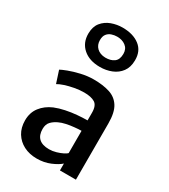

<svg xmlns="http://www.w3.org/2000/svg" viewBox="-221 -1021 1001 1134"><g transform="rotate(30 279.5 -454.0)"><path d="M481.5 0H372.5V-47Q350.5 -27 309 -9.5Q267.5 8 218 8Q168 8 129.2 -11.8Q90.5 -31.5 68.2 -67.8Q46 -104 46 -153.5Q46 -207 74.8 -244.2Q103.5 -281.5 152 -302.5Q184 -315.5 221.5 -323.2Q259 -331 296.5 -334.2Q334 -337.5 366 -337.5V-390Q366 -439 340.2 -454.8Q314.5 -470.5 267 -470.5Q235.5 -470.5 202 -464.2Q168.5 -458 140.5 -448.8Q112.5 -439.5 97.5 -430L70.5 -513Q82 -520 114.8 -532.5Q147.5 -545 191.2 -555.2Q235 -565.5 278 -565.5Q340.5 -565.5 386.2 -551Q432 -536.5 456.8 -497.2Q481.5 -458 481.5 -383.5ZM319 -263.5Q292 -261 265.5 -255.2Q239 -249.5 220.5 -240.5Q195 -229 178 -211Q161 -193 161 -161Q161 -119 184.2 -97.5Q207.5 -76 253.5 -76Q277 -76 301 -83Q325 -90 342.8 -99Q360.5 -108 366 -114.5V-266.5Q346.5 -266.5 319 -263.5ZM270.5 -647Q198.5 -647 155.8 -684.5Q113 -722 113.5 -785Q114 -832 137.5 -860.8Q161 -889.5 197.2 -902.8Q233.5 -916 272 -916Q344.5 -916 388.5 -882Q432.5 -848 431.5 -784Q431 -737 408.5 -706.8Q386 -676.5 349.5 -661.8Q313 -647 270.5 -647ZM270.5 -711Q307 -710.5 330 -727.2Q353 -744 353 -783.5Q353 -817.5 329.2 -835.5Q305.5 -853.5 270.5 -853.5Q251 -853.5 233 -847.2Q215 -841 203.5 -826.2Q192 -811.5 192 -785Q192 -752.5 213.2 -732.2Q234.5 -712 270.5 -711Z"/></g></svg>

Font: Koeln Type Sans
Style: Regular
Weight: 400
Designer: Eben Sorkin
Foundry: Eben Sorkin
Version: Version 2.001